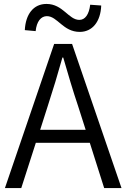

<svg xmlns="http://www.w3.org/2000/svg" viewBox="-20 -955 642 975"><path d="M385 -793C449 -793 491 -845 494 -927L438 -931C432 -881 412 -854 383 -854C328 -854 300 -935 216 -935C150 -935 110 -883 106 -802L161 -797C166 -846 188 -873 218 -873C272 -873 300 -793 385 -793ZM5 0H88L162 -230H436L509 0H597L346 -732H255ZM184 -296 222 -415C249 -498 273 -577 297 -663H301C326 -577 349 -498 377 -415L415 -296Z"/></svg>

Font: Noto Sans HK DemiLight
Style: Regular
Weight: 350
Designer: Ryoko NISHIZUKA 西塚涼子 (kana, bopomofo & ideographs); Paul D. Hunt (Latin, Greek & Cyrillic); Sandoll Communications 산돌커뮤니
Foundry: Adobe
Version: Version 2.004;hotconv 1.0.118;makeotfexe 2.5.65603